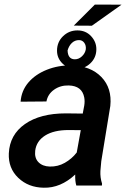

<svg xmlns="http://www.w3.org/2000/svg" viewBox="-20 -831 570 860"><path d="M321.8 0Q315.9 -19.5 316.9 -49.3Q251.5 11.7 175.8 9.8Q106.9 8.8 61.8 -34.4Q16.6 -77.6 19.5 -144Q23.4 -227.5 91.8 -275.4Q160.2 -323.2 275.4 -323.2L350.6 -322.3L357.4 -358.4Q360.4 -377.4 357.4 -394Q347.7 -446.8 287.6 -448.2Q250.5 -449.2 222.4 -429.4Q194.3 -409.7 188 -376.5L72.3 -375.5Q75.7 -424.3 106.9 -461.2Q138.2 -498 189.9 -518.6Q241.7 -539.1 299.3 -538.1Q385.7 -536.1 434.1 -486.1Q482.4 -436 474.1 -356.4L433.6 -108.9L429.7 -64.9Q428.2 -36.1 437 -8.8L436.5 0ZM202.6 -85Q239.3 -84 270.5 -101.8Q301.8 -119.6 323.7 -147.9L341.8 -248L286.6 -248.5Q221.2 -248.5 182.1 -223.9Q143.1 -199.2 137.7 -156.2Q133.8 -123.5 152.1 -104.7Q170.4 -85.9 202.6 -85ZM404.8 -810.5 524.4 -810.1 391.6 -715.8 310.5 -716.3ZM235.4 -604Q235.4 -642.6 262.2 -668.7Q289.1 -694.8 326.7 -694.8Q363.8 -694.8 387.7 -669.4Q411.6 -644 411.6 -610.8Q411.6 -573.2 385.3 -547.9Q358.9 -522.5 321.8 -522.5Q284.7 -522.5 260 -546.4Q235.4 -570.3 235.4 -604ZM282.7 -605Q284.2 -565.4 315.4 -565.4Q333 -565.4 347.2 -578.9Q361.3 -592.3 364.3 -609.9Q366.2 -627.4 357.4 -639.4Q348.6 -651.4 334 -651.4Q315.4 -651.4 302 -638.7Q288.6 -626 282.7 -605Z"/></svg>

Font: Roboto Medium
Style: Italic
Weight: 500
Italic angle: -12°
Designer: Google
Version: Version 2.134; 2016